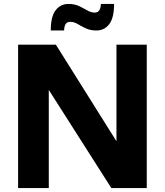

<svg xmlns="http://www.w3.org/2000/svg" viewBox="-20 -956 838 976"><path d="M72 0V-729H264L572 -238V-729H726V0H546L228 -499V0ZM238 -801Q238 -871 262.5 -903.5Q287 -936 328 -936Q359 -936 382 -925Q405 -914 424 -903Q443 -892 461 -892Q478 -892 485 -904Q492 -916 493 -936H560Q560 -866 535.5 -833.5Q511 -801 470 -801Q439 -801 416 -812Q393 -823 374.5 -834Q356 -845 337 -845Q320 -845 313 -832.5Q306 -820 306 -801Z"/></svg>

Font: BDO Grotesk
Style: Bold
Weight: 700
Designer: Deni Anggara
Foundry: Lokal Container
Version: Version 2.000